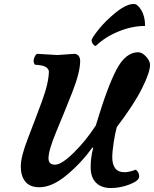

<svg xmlns="http://www.w3.org/2000/svg" viewBox="-20 -933 778 970"><path d="M713 -802Q648 -802 580 -774.5Q512 -747 464 -701Q457 -701 450 -710Q443 -719 443 -729.5Q443 -740 478.5 -784.5Q514 -829 566.5 -871Q619 -913 656 -913Q675 -913 694 -881.5Q713 -850 713 -802ZM270 -655 356 -661Q368 -661 376.5 -651.5Q385 -642 385 -625Q385 -568 345 -466.5Q305 -365 265 -269.5Q225 -174 225 -133Q225 -101 258 -101Q291 -101 352.5 -161.5Q414 -222 464 -299Q523 -496 569 -582.5Q615 -669 678 -669Q698 -669 718 -647Q738 -625 738 -606Q738 -567 697 -485.5Q656 -404 570 -291Q561 -259 554 -211Q547 -163 547 -141Q547 -63 608 -63Q634 -63 666 -76Q683 -63 683 -41.5Q683 -20 635.5 -1.5Q588 17 540 17Q492 17 465 -10Q438 -37 438 -88Q438 -139 451 -187H446Q391 -110 317 -48.5Q243 13 179 13Q131 13 108 -15.5Q85 -44 85 -92.5Q85 -141 120.5 -232.5Q156 -324 191.5 -420Q227 -516 227 -575Q221 -591 205.5 -597.5Q190 -604 157 -606Q150 -613 150 -625Q150 -637 156.5 -649Q163 -661 169 -661Z"/></svg>

Font: Clara
Style: Regular
Weight: 400
Designer: Proyecto DEMO
Foundry: Proyecto DEMO
Version: Version 1.002